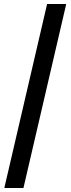

<svg xmlns="http://www.w3.org/2000/svg" viewBox="-20 -820 352 958"><path d="M309 -800 310 -798 97 118H3L2 116L215 -800Z"/></svg>

Font: Minipax
Style: Bold
Weight: 700
Designer: Raphaël Ronot, Igor Stepanchenko (Cyrillic)
Foundry: steppetype
Version: Version 1.002